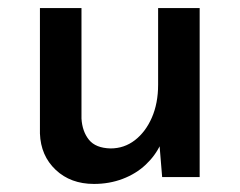

<svg xmlns="http://www.w3.org/2000/svg" viewBox="-20 -439 594 476"><path d="M213 17Q155 17 118 -18Q81 -53 79 -108V-419H182V-145Q184 -113 200.5 -92.5Q217 -72 254 -71Q288 -71 314.5 -91.5Q341 -112 356.5 -147.5Q372 -183 372 -229V-419H475V0H382L374 -97L378 -81Q365 -53 341 -30.5Q317 -8 284 4.5Q251 17 213 17Z"/></svg>

Font: Josefin Sans Medium
Style: Regular
Weight: 500
Designer: Santiago Orozco
Foundry: Typemade
Version: Version 2.001